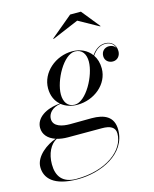

<svg xmlns="http://www.w3.org/2000/svg" viewBox="-180 -770 901 1120"><g transform="rotate(-15 270.0 -210.0)"><path d="M384 -634.5 505.5 -567 507 -569.5 418.5 -679.5H353.5L221.5 -569.5L224 -567ZM259 -160C360.5 -160 450.5 -233 450.5 -328.5C450.5 -361 442 -389 426.5 -411.5C451 -446 475.5 -461.5 508 -461.5C534.5 -461.5 557 -447.5 564.5 -421C557 -435 541 -442.5 523.5 -442.5C499.5 -442.5 477 -426 477 -395C477 -367 499.5 -350.5 524.5 -350.5C552 -350.5 570.5 -373 570.5 -400.5C570.5 -442.5 541.5 -465 507.5 -465C474 -465 448 -448.5 424 -415C399 -449.5 357.5 -469.5 309 -469.5C207.5 -469.5 117.5 -392 117.5 -296.5C117.5 -252 134 -217 161.5 -193.5C74 -187 13 -145 13 -86.5C13 -47 39 -16.5 84.5 -1.5C29.5 16.5 -45 70 -45 135.5C-45 200.5 1.5 260 150 260C289.5 260 450.5 188 450.5 42C450.5 -39 393 -63 318 -63C289.5 -63 222 -62 187 -62C142.5 -62 87 -73 87 -120.5C87 -150.5 111.5 -184 164 -191C189 -171 222 -160 259 -160ZM244.5 -164.5C200.5 -164.5 180.5 -199 180.5 -243C180.5 -327 255 -464.5 324 -464.5C368 -464.5 388 -431 388 -387C388 -303 313.5 -164.5 244.5 -164.5ZM24.5 137C24.5 73 50.5 20.5 90.5 0.5C109.5 6 131.5 9 156.5 9H361.5C410.5 9 440.5 23.5 440.5 62.5C440.5 162.5 323 256 141 256C58 256 24.5 209 24.5 137Z"/></g></svg>

Font: Bodoni* 48pt
Style: Italic
Weight: 400
Italic angle: -13°
Version: Version 2.3